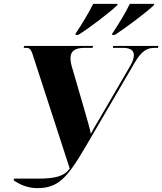

<svg xmlns="http://www.w3.org/2000/svg" viewBox="-20 -951 838 991"><path d="M559 -777 558 -771H573C629 -807 738 -889 774 -924L776 -931H650C629 -886 589 -822 559 -777ZM370 -777 369 -771H384C442 -807 546 -886 585 -924L587 -931H461C437 -883 402 -825 370 -777ZM50 -21C77 -1 120 20 172 20C278 20 325 -28 423 -196L675 -627C710 -688 740 -704 777 -704H795L798 -714H564L563 -704H616C653 -704 670 -690 671 -668C671 -653 666 -635 654 -614L494 -339C476 -308 460 -283 449 -260C443 -290 431 -331 416 -383L352 -603C347 -619 344 -636 344 -651C344 -686 365 -704 417 -704H458L460 -714H105L102 -704H115C137 -704 142 -692 154 -653L340 -81C311 -41 265 -29 174 -29H53Z"/></svg>

Font: Noto Serif Display ExtraBold
Style: Italic
Weight: 800
Italic angle: -12°
Designer: Monotype Design Team
Foundry: Monotype Imaging Inc.
Version: Version 2.009